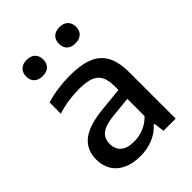

<svg xmlns="http://www.w3.org/2000/svg" viewBox="-221 -883 1007 1007"><g transform="rotate(-45 282.0 -380.0)"><path d="M493.5 -342V0H403.5L395.5 -59H389.5Q362 -26.5 318.5 -8.8Q275 9 225 9Q169 9 129 -9.5Q89 -28 68 -62.2Q47 -96.5 47 -142.5Q47 -215.5 98.8 -255.8Q150.5 -296 263.5 -306L387.5 -318.5V-348Q387.5 -394.5 372.2 -420.8Q357 -447 325.8 -457.8Q294.5 -468.5 243 -468.5Q207 -468.5 165.5 -462.5Q124 -456.5 86 -444V-527.5Q123.5 -539.5 170 -546Q216.5 -552.5 259 -552.5Q340 -552.5 391.2 -532.5Q442.5 -512.5 468 -466.5Q493.5 -420.5 493.5 -342ZM387.5 -124.5V-252.5L272 -241Q210 -234.5 182.5 -212.8Q155 -191 155 -151.5Q155 -111.5 180 -90Q205 -68.5 255 -68.5Q292 -68.5 326.2 -82.5Q360.5 -96.5 387.5 -124.5ZM95 -710Q95 -738 111.8 -754.2Q128.5 -770.5 158.5 -770.5Q189 -770.5 205.5 -754.2Q222 -738 222 -710Q222 -682.5 205.5 -666.5Q189 -650.5 158.5 -650.5Q128.5 -650.5 111.8 -666.5Q95 -682.5 95 -710ZM338 -710Q338 -738 354.5 -754.2Q371 -770.5 401.5 -770.5Q431.5 -770.5 448.2 -754.2Q465 -738 465 -710Q465 -682.5 448.2 -666.5Q431.5 -650.5 401.5 -650.5Q371 -650.5 354.5 -666.5Q338 -682.5 338 -710Z"/></g></svg>

Font: Encode Sans Semi Expanded Medium
Style: Regular
Weight: 500
Width: 6
Designer: Multiple Designers
Foundry: Impallari Type
Version: Version 2.000